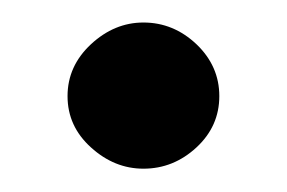

<svg xmlns="http://www.w3.org/2000/svg" viewBox="-20 -131 251 168"><path d="M105.5 16.6Q80.1 16.6 59.6 -2Q39.1 -20.5 39.1 -46.9Q39.1 -73.2 59.6 -92.3Q80.1 -111.3 105.5 -111.3Q131.8 -111.3 151.9 -92.3Q171.9 -73.2 171.9 -46.9Q171.9 -20.5 151.9 -2Q131.8 16.6 105.5 16.6Z"/></svg>

Font: Padauk Book
Style: Regular
Weight: 400
Designer: Debbi Hosken, Becca Hirsbrunner Spalinger
Foundry: SIL International
Version: Version 5.000